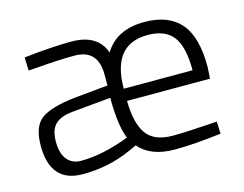

<svg xmlns="http://www.w3.org/2000/svg" viewBox="-78 -629 965 760"><g transform="rotate(-15 404.5 -249.5)"><path d="M559 -45Q608 -45 712 -52L741 -54L743 -4Q631 10 553 10Q454 10 407 -46L373 -31Q281 10 176 10Q43 10 43 -141Q43 -221 83.5 -250.5Q124 -280 225 -291L360 -304V-349Q360 -452 264 -452Q198 -452 105 -444L74 -442L72 -496Q188 -509 266 -509Q374 -509 402 -428Q451 -509 565 -509Q664 -509 713 -452.5Q762 -396 762 -273L759 -225H419Q420 -133 451.5 -89Q483 -45 559 -45ZM183 -43Q272 -43 381 -85Q358 -140 358 -254L197 -239Q149 -234 127 -211.5Q105 -189 105 -141.5Q105 -94 125.5 -68.5Q146 -43 183 -43ZM419 -275H701Q701 -372 668.5 -414Q636 -456 565 -456Q419 -456 419 -275Z"/></g></svg>

Font: Titillium Web[RUS by Daymarius]
Style: Regular
Weight: 300
Designer: Cyrillization by Daymarius
Foundry: Cyrillization by Daymarius
Version: Version 1.002 September 12, 2018